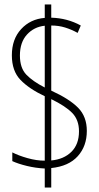

<svg xmlns="http://www.w3.org/2000/svg" viewBox="-20 -780 441 858"><path d="M180 -27Q139 -29 100 -38.5Q61 -48 35 -60V-99Q62 -85 102.5 -73.5Q143 -62 180 -62V-350Q110 -383 71.5 -423Q33 -463 33 -533Q33 -605 74.5 -650Q116 -695 180 -700V-760H209V-701Q281 -699 341 -666L327 -633Q300 -648 271 -657Q242 -666 209 -666V-375Q290 -338 329 -298.5Q368 -259 368 -195Q368 -127 327.5 -82Q287 -37 209 -29V58H180ZM180 -665Q132 -660 100.5 -625.5Q69 -591 69 -532Q69 -476 98 -446Q127 -416 180 -389ZM209 -63Q265 -68 299 -101.5Q333 -135 333 -193Q333 -244 303 -275Q273 -306 209 -337Z"/></svg>

Font: Noto Sans Lao ExtraCondensed ExtraLight
Style: Regular
Weight: 200
Width: 2
Designer: Monotype Design Team
Foundry: Monotype Imaging Inc.
Version: Version 2.003; ttfautohint (v1.8.4.7-5d5b)